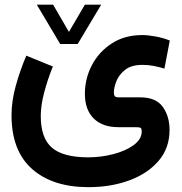

<svg xmlns="http://www.w3.org/2000/svg" viewBox="-20 -541 761 805"><path d="M232.4 -356.4 134.3 -521.5H202.6L269 -407.2L335.9 -521.5H404.3L305.7 -356.4ZM201.7 -262.2Q180.2 -209.5 165.5 -154.3Q150.9 -99.1 150.9 -54.7Q150.9 37.1 197 77.6Q243.2 118.2 348.6 118.7Q404.3 118.7 456.1 105Q507.8 91.3 541 66.9Q574.2 42.5 574.2 9.8Q574.2 -1 570.1 -4.4Q565.9 -7.8 549.3 -7.8H475.6Q409.7 -7.8 372.8 -44.4Q335.9 -81.1 335.9 -147.9Q335.9 -211.4 365.2 -267.6Q394.5 -323.7 448.5 -358.9Q502.4 -394 577.1 -394Q599.6 -394 631.8 -388.2Q664.1 -382.3 691.9 -371.1L669.4 -253.4Q648.4 -259.8 625.5 -264.4Q602.5 -269 577.1 -269Q530.8 -269 504.6 -248.3Q478.5 -227.5 468 -200.4Q457.5 -173.3 457.5 -154.3Q457.5 -141.6 461.7 -137.2Q465.8 -132.8 480.5 -132.8H568.4Q633.8 -132.8 662.4 -93Q690.9 -53.2 690.9 3.9Q690.9 79.6 645 133.3Q599.1 187 522 215.3Q444.8 243.7 351.1 243.7Q200.7 243.7 114.5 167.5Q28.3 91.3 28.3 -58.1Q28.3 -116.2 45.7 -179.7Q63 -243.2 90.3 -307.6Z"/></svg>

Font: Vazir WOL-UI
Style: Bold-WOL-UI
Weight: 700
Designer: Saber Rastikerdar
Foundry: Saber Rastikerdar
Version: Version 30.1.0